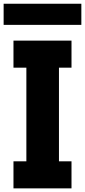

<svg xmlns="http://www.w3.org/2000/svg" viewBox="-51 -994 464 1047"><path d="M-31.2 -858.4V-973.6H392.6V-858.4ZM22.5 33.2V-114.3H92.8V-625H22.5V-772.5H338.9V-625H270.5V-114.3H338.9V33.2Z"/></svg>

Font: GenEi M Gothic v2 Heavy
Style: Regular
Weight: 800
Version: Version 2.0